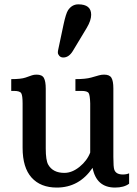

<svg xmlns="http://www.w3.org/2000/svg" viewBox="-20 -845 626 875"><path d="M31.2 0ZM401.9 -80.1Q340.8 9.8 238.8 9.8Q165 9.8 124 -35.6Q83 -81.1 83 -171.4V-374Q83 -409.2 76.9 -419.9Q70.8 -430.7 43.9 -430.7H31.2V-484.4Q76.2 -484.4 96.4 -491.5Q116.7 -498.5 125.5 -501.7Q134.3 -504.9 147 -504.9Q171.9 -504.9 180.2 -489.5Q188.5 -474.1 188.5 -440.4V-168Q188.5 -114.3 199.7 -94.7Q221.2 -57.1 273.4 -57.1Q308.6 -57.1 342.8 -85Q377 -112.8 391.1 -149.9V-374Q390.1 -410.2 384.3 -420.4Q378.4 -430.7 351.6 -430.7H323.7V-484.4Q370.1 -484.4 395.3 -491.5Q420.4 -498.5 431.2 -501.7Q441.9 -504.9 454.6 -504.9Q479.5 -504.9 488 -490.2Q496.6 -475.6 496.6 -442.4V-129.9Q496.6 -82.5 501 -71.3Q508.8 -49.8 540 -49.8Q556.6 -49.8 568.4 -55.2V-7.8Q544.9 9.8 504.4 9.8Q419.4 9.8 401.9 -80.1ZM312 -612.8Q293.9 -583 268.6 -583Q256.8 -583 250.2 -590.6Q243.7 -598.1 243.7 -605.2Q243.7 -612.3 245.1 -617.7L269.5 -732.9Q280.3 -783.2 290 -798.3Q308.1 -825.2 336.9 -825.2Q395.5 -825.2 395.5 -777.8Q395.5 -752 375.5 -718.3Z"/></svg>

Font: Arbutus Slab
Style: Regular
Weight: 400
Designer: Karolina Lach
Foundry: Karolina Lach
Version: Version 1.001; ttfautohint (v0.92) -l 10 -r 16 -G 200 -x 7 -